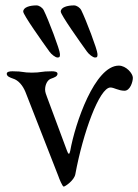

<svg xmlns="http://www.w3.org/2000/svg" viewBox="-20 -669 512 711"><path d="M302 -478C309 -468 324 -456 332 -456C341 -456 341 -460 341 -469C341 -484 298 -597 281 -631C276 -641 264 -649 254 -649C229 -649 205 -642 205 -626C205 -614 276 -514 302 -478ZM163 -478C170 -468 185 -456 193 -456C202 -456 202 -460 202 -469C202 -484 159 -597 142 -631C137 -641 125 -649 115 -649C90 -649 66 -642 66 -626C66 -614 137 -514 163 -478ZM259 -24C287 -176 348 -345 389 -345C402 -345 419 -333 441 -333C462 -333 472 -366 472 -381C472 -397 447 -426 420 -426C331 -426 258 -212 240 -110C237 -95 233 -97 228 -111L154 -310C151 -318 147 -328 147 -337C147 -356 156 -374 170 -378C181 -382 193 -386 193 -396C193 -404 180 -405 173 -405H170C131 -405 133 -400 98 -400C63 -400 67 -405 28 -405H25C18 -405 5 -404 5 -396C5 -386 17 -382 28 -378C48 -372 64 -353 74 -329L196 -17C199 -8 211 22 216 22C221 22 255 -1 259 -24Z"/></svg>

Font: EB Garamond 12
Style: Regular
Weight: 400
Version: Version 0.016+